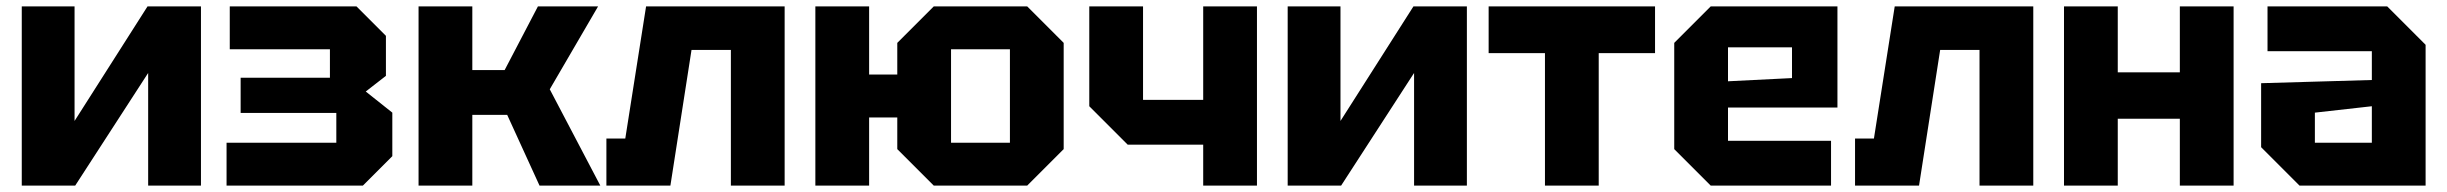

<svg xmlns="http://www.w3.org/2000/svg" viewBox="-20 -580 7648 600"><path d="M608 0H443V-352L215 0H48V-560H213V-202L441 -560H608Z M1206 -92 1114 0H688V-134H1031V-227H732V-337H1011V-426H698V-560H1094L1186 -468V-343L1123 -294L1206 -228Z M1288 0V-560H1456V-361H1557L1661 -560H1849L1698 -301L1856 0H1666L1565 -221H1456V0Z M2432 -560V0H2264V-424H2141L2075 0H1875V-147H1934L1999 -560Z M2528 0V-560H2696V-347H2784V-446L2898 -560H3190L3304 -446V-114L3190 0H2898L2784 -114V-213H2696V0ZM2952 -134H3136V-426H2952Z M3908 -560V0H3740V-128H3504L3384 -248V-560H3552V-268H3740V-560Z M4564 0H4399V-352L4171 0H4004V-560H4169V-202L4397 -560H4564Z M4976 0V-414H5152V-560H4632V-414H4808V0Z M5212 -114V-446L5326 -560H5722V-244H5380V-140H5702V0H5326ZM5380 -326 5580 -336V-432H5380Z M6334 -560V0H6166V-424H6043L5977 0H5777V-147H5836L5901 -560Z M6430 0V-560H6598V-354H6792V-560H6960V0H6792V-209H6598V0Z M7046 -120V-320L7392 -330V-420H7066V-560H7440L7560 -440V0H7166ZM7214 -228V-134H7392V-248Z"/></svg>

Font: Tektur
Style: Bold
Weight: 700
Designer: Adam Jagosz
Foundry: Adam Jagosz
Version: Version 1.005;gftools[0.9.30]